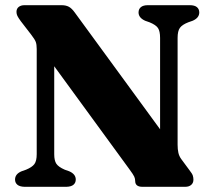

<svg xmlns="http://www.w3.org/2000/svg" viewBox="-20 -720 812 740"><path d="M272 -28Q272 -15.5 263.2 -8Q254.5 -0.5 236 0H74.5Q56 -0.5 47 -8Q38 -15.5 38 -28Q38 -49.5 63.5 -60L80.5 -66Q103.5 -75.5 112.5 -87.5Q121.5 -99.5 121.5 -126V-531Q121.5 -548.5 117.8 -558.5Q114 -568.5 100.5 -586L60 -638.5Q50.5 -651.5 47 -658.8Q43.5 -666 43.5 -674Q43.5 -686.5 52 -693.2Q60.5 -700 74.5 -700H217Q234 -700 245.2 -694Q256.5 -688 268 -672L623.5 -185.5L597 -113V-574Q597 -599.5 589 -611.8Q581 -624 556.5 -634L539.5 -640Q514 -651.5 514 -672Q514 -685 523 -692.5Q532 -700 550 -700H711.5Q730 -700 739 -692.5Q748 -685 748 -672Q748 -651 722.5 -640L705.5 -634Q682.5 -625 673.5 -612.8Q664.5 -600.5 664.5 -574V-162.5Q664.5 -144.5 667.5 -131.2Q670.5 -118 678.5 -107L709.5 -65Q721 -50.5 723.2 -43Q725.5 -35.5 725.5 -27.5Q725.5 -15 717 -7.5Q708.5 0 693.5 0H529Q501 0 501 -22.5Q501 -31 497.5 -39Q494 -47 478.5 -68L130 -545.5L189 -583.5V-125.5Q189 -101 197.2 -88.8Q205.5 -76.5 229.5 -66L246.5 -60Q272 -49 272 -28Z"/></svg>

Font: Fraunces
Style: Bold
Weight: 700
Version: Version 1.000;[b76b70a41]